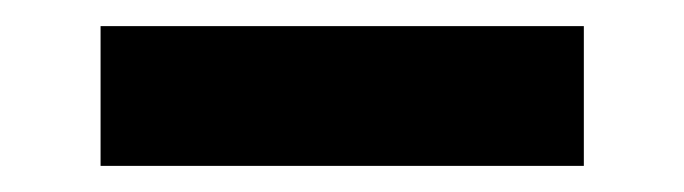

<svg xmlns="http://www.w3.org/2000/svg" viewBox="-20 -20 524 147"><path d="M57 107V0H427V107Z"/></svg>

Font: Rising Sun SemiBold
Style: Regular
Weight: 600
Designer: Matt McInerney, Pablo Impallari, Rodrigo Fuenzalida (Raleway font), Stephen Hutchings (Greek), Cristiano Sobral (main ch
Foundry: The Rising Sun Project Authors
Version: Version 4.327; ttfautohint (v1.8.4.7-5d5b-dirty)